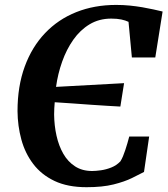

<svg xmlns="http://www.w3.org/2000/svg" viewBox="-20 -772 698 800"><path d="M340.5 8Q262 8 207.2 -18Q152.5 -44 118.5 -88.8Q84.5 -133.5 69 -190.5Q53.5 -247.5 53 -309Q53 -412.5 83 -494.5Q113 -576.5 167.8 -634Q222.5 -691.5 297.8 -721.5Q373 -751.5 464 -751.5Q493 -751.5 520.5 -748.8Q548 -746 572.8 -741.8Q597.5 -737.5 619 -732.8Q640.5 -728 657.5 -724L627 -532.5H529.5L515.5 -681Q503 -687 485.5 -690.8Q468 -694.5 443.5 -694.5Q393 -694.5 353.5 -670.8Q314 -647 285.5 -606.5Q257 -566 239 -515.2Q221 -464.5 213.5 -410L497 -425.5L481.5 -328Q460.5 -329 428.8 -331Q397 -333 359.5 -335.5Q322 -338 283 -341Q244 -344 208 -346Q207 -333.5 206.2 -320.5Q205.5 -307.5 205.5 -295Q206 -249 215.5 -206.5Q225 -164 244 -131Q263 -98 292.8 -78.8Q322.5 -59.5 364 -59.5Q379 -59.5 400.5 -62.5Q422 -65.5 443.5 -74Q465 -82.5 481.5 -99.5Q487.5 -109 492.5 -121Q497.5 -133 502 -146.8Q506.5 -160.5 510.8 -175Q515 -189.5 518.5 -203H601.5L580 -55.5Q560 -45 529.5 -30Q499 -15 453 -3.5Q407 8 340.5 8Z"/></svg>

Font: Merriweather 24pt
Style: Bold Italic
Weight: 700
Italic angle: -7.8°
Designer: Eben Sorkin
Foundry: Eben Sorkin
Version: Version 2.101